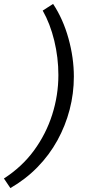

<svg xmlns="http://www.w3.org/2000/svg" viewBox="-81 -771 443 980"><path d="M190 -751Q241 -674 268.5 -575Q296 -476 296 -380Q296 -294 274.5 -211.5Q253 -129 212 -54.5Q171 20 110.5 82Q50 144 -28 189L-61 140Q31 81 92.5 -3Q154 -87 185.5 -186Q217 -285 217 -388Q217 -477 196 -563.5Q175 -650 137 -717Z"/></svg>

Font: Work Sans
Style: Italic
Weight: 400
Italic angle: -13°
Designer: Wei Huang
Foundry: Wei Huang
Version: Version 2.012